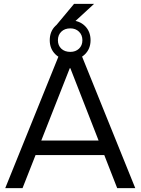

<svg xmlns="http://www.w3.org/2000/svg" viewBox="-20 -968 724 988"><path d="M7 0 290 -700H393L676 0H583L342 -617H339L96 0ZM147 -170V-245H532V-170ZM342 -660Q294 -660 265 -688.5Q236 -717 236 -761Q236 -806 265 -834.5Q294 -863 342 -863Q388 -863 417 -834.5Q446 -806 446 -761Q446 -717 417 -688.5Q388 -660 342 -660ZM342 -701Q369 -701 386.5 -717.5Q404 -734 404 -761Q404 -788 386.5 -805Q369 -822 342 -822Q313 -822 295.5 -805Q278 -788 278 -761Q278 -734 295.5 -717.5Q313 -701 342 -701ZM256 -822 361 -948H464L327 -822Z"/></svg>

Font: REM Light
Style: Regular
Weight: 300
Designer: Octavio Pardo
Foundry: Ashler Design
Version: Version 1.005;gftools[0.9.28]